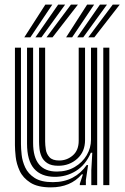

<svg xmlns="http://www.w3.org/2000/svg" viewBox="-20 -808 546 838"><path d="M202 9.8Q144.5 9.8 112.4 -10.9Q80.2 -31.5 66 -62.1Q51.8 -92.8 48.5 -123.5Q45.2 -154.2 45.2 -174.5V-600H71.5V-179.5Q71.5 -160 74.5 -132.1Q77.5 -104.2 90.1 -77Q102.8 -49.8 131.2 -31.4Q159.8 -13 210.5 -13Q259.8 -13 296.8 -32.5Q333.8 -52 358.2 -87.5H364.5L354.8 -22V0H328.5L328.2 -5.5L342 -47.2H337Q287.8 9.8 202 9.8ZM430.8 0V-600H457.2V0ZM234.5 -84.5Q203.8 -84.5 186.5 -95.9Q169.2 -107.2 161.6 -124.4Q154 -141.5 152.2 -159.2Q150.5 -177 150.5 -189.5V-600H177V-191Q177 -175 180 -155.5Q183 -136 196 -121.8Q209 -107.5 238.5 -107.5Q272.2 -107.5 297.9 -129.8Q323.5 -152 323.5 -193.8V-600H351.2V-196.5Q351.2 -146 317.2 -115.2Q283.2 -84.5 234.5 -84.5ZM218.2 -36.2Q159 -36.8 128.5 -72.1Q98 -107.5 98 -181.2V-600H124.5V-184.5Q124.5 -59.2 228 -59.2Q272.2 -59.2 305.9 -79Q339.5 -98.8 358.4 -130.6Q377.2 -162.5 377.2 -198.8V-600H404.2V0H378.5V-65L382.8 -141.5H376.5Q353.8 -88.2 311.5 -62Q269.2 -35.8 218.2 -36.2ZM86 -645 177.8 -787.8H208.2L112.5 -645ZM134.5 -645 233.8 -787.8H264.2L160.8 -645ZM182.8 -645 289.5 -787.8H320L209.2 -645ZM268.5 -645 360.2 -787.8H390.8L294.8 -645ZM316.8 -645 416.2 -787.8H446.8L343.2 -645ZM365.2 -645 472 -787.8H502.5L391.5 -645Z"/></svg>

Font: Big Shoulders Inline Text ExtraBold
Style: Regular
Weight: 800
Designer: Patric King
Foundry: XO Type Co
Version: Version 1.000